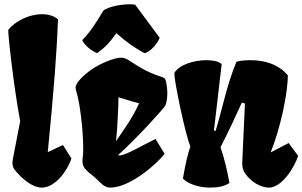

<svg xmlns="http://www.w3.org/2000/svg" viewBox="-20 -853 1391 883"><path d="M51.3 -67.4C80.1 -33.2 127.4 9.8 172.4 9.8C233.9 9.8 290 -67.4 308.6 -124L269.5 -186L199.7 -153.3C228.5 -448.7 241.2 -610.4 246.6 -764.6C225.6 -781.7 198.7 -788.1 170.9 -787.6C112.8 -787.1 49.3 -755.4 18.1 -715.8C15.6 -701.7 43.5 -449.7 72.8 -295.9L39.1 -121.6C33.7 -93.8 41.5 -78.6 51.3 -67.4Z M385.7 -62C391.1 -57.6 402.8 -48.8 416.5 -36.6C422.9 -31.2 429.2 -24.9 435.5 -18.6C455.6 2.4 471.2 9.8 487.3 9.8C574.2 9.8 697.8 -93.8 736.8 -146L695.3 -213.9C632.3 -183.6 569.3 -145 536.1 -138.7H522C608.9 -216.8 731.4 -352.1 739.3 -366.2C750.5 -387.7 751.5 -430.2 746.6 -461.9C741.7 -491.7 738.8 -493.2 729 -497.1C680.7 -514.6 654.3 -521.5 576.7 -573.2C559.6 -584.5 547.9 -587.4 538.6 -587.9C502.9 -587.9 442.4 -559.6 413.1 -541.5C388.2 -525.9 327.6 -479.5 327.6 -450.2C327.6 -444.3 329.6 -437 333.5 -423.8C346.2 -381.8 362.8 -261.7 362.8 -165C362.8 -114.3 345.7 -98.1 385.7 -62ZM513.2 -203.6C513.2 -204.1 513.7 -204.6 513.7 -205.1C520 -254.4 524.9 -378.4 524.9 -405.8C569.3 -391.6 602.5 -381.8 619.6 -377.9C591.3 -311.5 535.6 -236.8 513.2 -203.6ZM426.8 -608.4C465.8 -636.7 484.9 -658.2 515.1 -700.7C564 -657.2 597.2 -634.3 644.5 -608.4C677.2 -616.7 705.6 -657.2 714.4 -679.2L601.6 -831.5C559.6 -838.9 478.5 -824.2 455.6 -804.2C427.7 -759.3 401.4 -712.4 357.9 -668C371.1 -644 395 -622.6 426.8 -608.4Z M821.3 -32.2C846.2 -4.4 902.3 9.8 943.8 9.8C982.4 9.8 1013.2 3.9 1035.2 -11.7C1023.4 -78.1 1010.3 -128.4 994.1 -175.8C1030.8 -247.1 1060.5 -311.5 1092.3 -381.3L1106.4 -377L1094.2 -107.9C1092.8 -76.7 1101.1 -59.1 1124 -35.2C1147.9 -9.8 1186 9.8 1216.8 9.8C1272.9 9.8 1330.1 -73.7 1351.1 -136.2L1307.6 -195.3L1224.6 -151.9C1269 -260.3 1303.7 -423.3 1303.7 -506.8C1259.3 -558.6 1195.3 -576.2 1132.3 -576.2C1108.9 -576.2 1085.9 -574.7 1067.4 -568.8C1023.9 -465.3 1003.9 -357.9 971.7 -251L963.9 -252.4L999.5 -558.1C984.4 -571.8 959 -576.2 928.7 -576.2C876 -576.2 805.2 -557.1 782.2 -518.1C782.2 -517.1 781.7 -516.1 781.7 -514.6C781.7 -480 831.1 -236.8 855.5 -179.7C842.8 -140.6 835 -110.8 821.3 -32.2Z"/></svg>

Font: Fruktur
Style: Regular
Weight: 400
Designer: Viktoriya Grabowska
Foundry: Viktoriya Grabowska
Version: Version 1.002